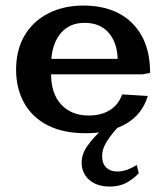

<svg xmlns="http://www.w3.org/2000/svg" viewBox="-20 -475 612 705"><path d="M294.9 14.2Q210.9 14.2 153.8 -15.6Q96.7 -45.4 67.9 -98.4Q39.1 -151.4 39.1 -219.2Q39.1 -291 69.8 -343.8Q100.6 -396.5 156.7 -425.5Q212.9 -454.6 287.1 -454.6Q360.8 -454.6 415.5 -426.3Q470.2 -397.9 500.7 -342.8Q531.2 -287.6 531.2 -207.5L503.9 -202.1H167.5Q168 -129.9 205.6 -90.3Q243.2 -50.8 306.2 -50.8Q351.1 -50.8 382.8 -70.3Q414.6 -89.8 428.7 -128.4L522.5 -122.6Q502.9 -55.7 443.1 -20.8Q383.3 14.2 294.9 14.2ZM168.5 -258.8H412.1Q410.2 -318.8 378.7 -355Q347.2 -391.1 290.5 -391.1Q236.8 -391.1 205.3 -355.7Q173.8 -320.3 168.5 -258.8ZM383.8 210Q335.4 210 307.6 185.3Q279.8 160.6 279.8 121.6Q279.8 91.3 300.5 61.3Q321.3 31.2 360.8 -4.9H410.2Q382.8 25.9 368.9 50Q355 74.2 355 97.2Q355 126 370.4 140.4Q385.7 154.8 410.6 154.8Q427.7 154.8 445.3 148.7Q462.9 142.6 482.4 130.9L489.3 161.6Q465.3 186 440.4 198Q415.5 210 383.8 210Z"/></svg>

Font: Kameron SemiBold
Style: Regular
Weight: 600
Designer: Vernon Adams
Foundry: Vernon Adams
Version: Version 1.100